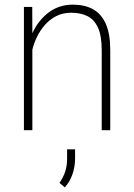

<svg xmlns="http://www.w3.org/2000/svg" viewBox="-20 -558 574 823"><path d="M82.5 0ZM293 -538.1Q343.3 -538.1 378.9 -518.3Q414.6 -498.5 433.6 -455.6Q452.6 -412.6 452.6 -342.8V0H416V-342.8Q416 -405.3 399.7 -440.2Q383.3 -475.1 354 -489.3Q324.7 -503.4 286.1 -503.4Q249 -503.4 220.7 -488.8Q192.4 -474.1 171.9 -450.4Q151.4 -426.8 138.2 -399.2Q125 -371.6 118.7 -345.2V0H82.5V-528.3H118.2L118.7 -415.5Q143.1 -469.7 187.7 -503.9Q232.4 -538.1 293 -538.1ZM301.8 120.1Q301.8 158.7 290 190.7Q278.3 222.7 257.8 245.1L234.9 226.1Q251.5 201.7 259.5 177.5Q267.6 153.3 267.6 121.1V82H301.8Z"/></svg>

Font: Robert Sans ExtraLight
Style: Regular
Weight: 250
Designer: Christian Robertson (extended by Adam Twardoch)
Foundry: Google
Version: Version 12.135;April 2, 2019;FontCreator 11.5.0.2425 64-bit;